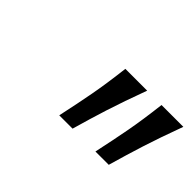

<svg xmlns="http://www.w3.org/2000/svg" viewBox="-40 -940 623 623"><g transform="rotate(45 271.5 -629.0)"><path d="M276.9 -758.3H377Q347.7 -678.7 329.3 -621.1Q311 -563.5 293 -500H231.9Q247.1 -570.3 257.3 -625.2Q267.6 -680.2 276.9 -758.3ZM442.9 -758.3H543Q513.7 -678.7 495.4 -621.1Q477.1 -563.5 459 -500H397.9Q413.1 -570.3 423.3 -625.2Q433.6 -680.2 442.9 -758.3Z"/></g></svg>

Font: Lesson One
Style: Italic
Weight: 400
Italic angle: -14°
Designer: But Ko, Victor Gaultney, Annie Olsen, Julie Remington, Don Collingsworth, Eric Hays, Becca Hirsbrunner
Version: Version 1.100